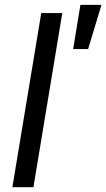

<svg xmlns="http://www.w3.org/2000/svg" viewBox="-20 -782 444 802"><path d="M240.2 -727.5 119.6 0H31.7L152.3 -727.5ZM285.6 -577.1 315.9 -761.7H403.8L348.1 -577.1Z"/></svg>

Font: Inter Variable
Style: Italic
Weight: 400
Italic angle: -9.39999°
Designer: Rasmus Andersson
Foundry: rsms
Version: Version 4.001;git-9221beed3